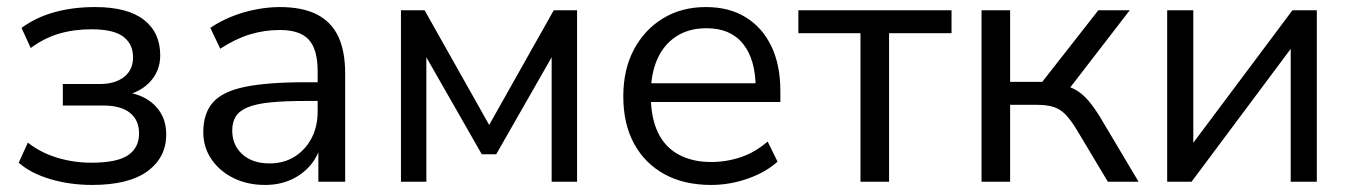

<svg xmlns="http://www.w3.org/2000/svg" viewBox="-20 -515 3831 544"><path d="M241 9Q178 9 122.5 -7.5Q67 -24 33 -54L59 -111Q94 -83 141 -68.5Q188 -54 239 -54Q311 -54 342.5 -75Q374 -96 374 -137Q374 -175 348 -195.5Q322 -216 273 -216H158V-277H263Q306 -277 331.5 -297Q357 -317 357 -353Q357 -390 329.5 -411Q302 -432 239 -432Q189 -432 147 -419.5Q105 -407 67 -379L41 -436Q82 -466 134.5 -480.5Q187 -495 249 -495Q341 -495 387.5 -459Q434 -423 434 -358Q434 -312 402 -280Q370 -248 317 -242V-255Q358 -254 388 -238.5Q418 -223 434.5 -196.5Q451 -170 451 -134Q451 -69 398 -30Q345 9 241 9Z M731 9Q681 9 641.5 -10.5Q602 -30 579 -64Q556 -98 556 -140Q556 -194 583.5 -225Q611 -256 674.5 -269Q738 -282 848 -282H893V-229H849Q788 -229 747 -225Q706 -221 682 -211Q658 -201 648 -185Q638 -169 638 -145Q638 -104 666.5 -78Q695 -52 744 -52Q784 -52 814.5 -71Q845 -90 862.5 -123Q880 -156 880 -199V-313Q880 -375 855 -402.5Q830 -430 773 -430Q729 -430 688 -417.5Q647 -405 604 -377L576 -436Q602 -454 635 -467.5Q668 -481 704 -488Q740 -495 773 -495Q836 -495 877 -474.5Q918 -454 938 -412.5Q958 -371 958 -306V0H882V-113H891Q883 -75 860.5 -48Q838 -21 805 -6Q772 9 731 9Z M1116 0V-486H1183L1366 -161L1549 -486H1615V0H1543V-393H1566L1386 -78H1345L1165 -393H1188V0Z M1995 9Q1918 9 1862.5 -21.5Q1807 -52 1776.5 -108Q1746 -164 1746 -242Q1746 -318 1776 -374.5Q1806 -431 1858.5 -463Q1911 -495 1980 -495Q2046 -495 2093 -466Q2140 -437 2165.5 -384Q2191 -331 2191 -257V-226H1808V-279H2137L2121 -266Q2121 -346 2085.5 -390.5Q2050 -435 1982 -435Q1931 -435 1895.5 -411.5Q1860 -388 1842 -346.5Q1824 -305 1824 -250V-244Q1824 -183 1843.5 -141Q1863 -99 1902 -77.5Q1941 -56 1995 -56Q2038 -56 2078.5 -69.5Q2119 -83 2155 -114L2183 -57Q2150 -27 2099 -9Q2048 9 1995 9Z M2418 0V-421H2242V-486H2676V-421H2499V0Z M2761 0V-486H2842V-283H2933L3092 -486H3181L2999 -250L2976 -276Q3004 -273 3025 -262Q3046 -251 3065 -228.5Q3084 -206 3106 -168L3206 0H3119L3031 -147Q3014 -175 2999 -190.5Q2984 -206 2965 -212Q2946 -218 2918 -218H2842V0Z M3287 0V-486H3361V-77H3336L3642 -486H3711V0H3637V-410H3662L3356 0Z"/></svg>

Font: NunitoSans1
Style: Book
Weight: 400
Designer: Vernon Adams
Foundry: Vernon Adams
Version: Version 3.101;gftools[0.9.27]